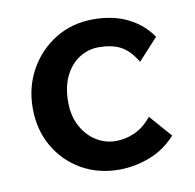

<svg xmlns="http://www.w3.org/2000/svg" viewBox="-62 -539 623 614"><g transform="rotate(-10 250.0 -232.0)"><path d="M278 12Q210 12 156 -19Q102 -50 70.5 -104.5Q39 -159 39 -229Q39 -298 70.5 -354Q102 -410 156 -443Q210 -476 279 -476Q343 -476 391 -452Q439 -428 467 -386L403 -316Q379 -356 350.5 -370.5Q322 -385 280 -385Q247 -385 218 -367Q189 -349 171.5 -314Q154 -279 154 -229Q154 -184 172 -150.5Q190 -117 219.5 -98.5Q249 -80 283 -80Q314 -80 344 -93Q374 -106 400 -138L463 -66Q426 -25 377 -6.5Q328 12 278 12Z"/></g></svg>

Font: Inconsolata
Style: Bold
Weight: 700
Monospace: yes
Designer: Raph Levien, Cyreal, Brenton Simpson
Foundry: Raph Levien, Cyreal, Google
Version: Version 3.100; ttfautohint (v1.8.4.7-5d5b)